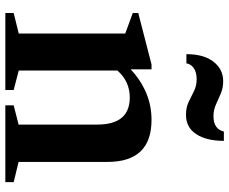

<svg xmlns="http://www.w3.org/2000/svg" viewBox="-88 -750 839 702"><g transform="rotate(90 331.0 -399.5)"><path d="M28 0V-30.5L103 -49V-438.5L28 -466V-486L216 -534.5H234V-458Q271 -493.5 318 -514Q365 -534.5 419 -534.5Q572.5 -534.5 572.5 -373.5V-48.5L646.5 -30.5V0H365.5V-30.5L436 -48.5V-336Q436 -455 337 -455Q278.5 -455 238.5 -410V-49L309.5 -30.5V0ZM400 -660.5Q373.5 -660.5 353.2 -670.2Q333 -680 313.5 -689.8Q294 -699.5 270 -699.5Q245 -699.5 230 -689.2Q215 -679 212 -662H178.5Q178.5 -726 206.2 -761.2Q234 -796.5 277 -796.5Q302 -796.5 322.5 -787.8Q343 -779 362.8 -770Q382.5 -761 405 -761Q452.5 -761 461.5 -799H495.5Q495.5 -735.5 471 -698Q446.5 -660.5 400 -660.5Z"/></g></svg>

Font: Libre Caslon Text SemiBold
Style: Regular
Weight: 600
Designer: Pablo Impallari, Rodrigo Fuenzalida, Katja Schimmel
Foundry: Pablo Impallari, Rodrigo Fuenzalida
Version: Version 2.000